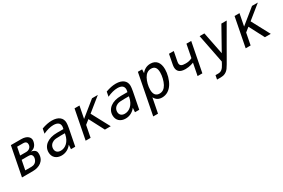

<svg xmlns="http://www.w3.org/2000/svg" viewBox="103 -1740 4609 3128"><g transform="rotate(-30 2408.0 -176.0)"><path d="M58.6 0H260.3C385.7 0 490.7 -62 490.7 -194.8C490.7 -237.3 480 -275.9 395.5 -293C458.5 -301.3 501 -344.2 514.2 -416.5C515.6 -424.3 516.6 -432.1 516.6 -439.9C516.6 -493.2 469.7 -546.9 358.9 -546.9H165ZM211.4 -324.7 240.7 -473.6H351.6C408.7 -473.6 421.9 -444.3 421.9 -414.1C421.9 -359.4 377.9 -324.7 322.8 -324.7ZM162.6 -73.2 197.3 -251.5H315.9C357.4 -251.5 372.6 -243.2 381.8 -232.4C391.1 -221.7 395.5 -206.5 395.5 -189.9C395.5 -179.2 393.6 -167 389.6 -153.8C371.6 -94.7 324.2 -73.2 279.3 -73.2Z M799.3 14.2C875.5 14.2 939.5 -21 985.8 -81.1L980 0H1060.1L1121.1 -312C1128.9 -353 1132.8 -387.7 1132.8 -409.7C1132.8 -502.9 1062 -560.1 940.4 -560.1C882.8 -560.1 820.3 -547.4 750 -522L732.9 -434.1C805.2 -467.3 869.6 -483.9 926.8 -483.9C1002.4 -483.9 1044.9 -454.6 1044.9 -394C1044.9 -387.7 1044.4 -380.9 1043 -375L1037.1 -345.2H917C745.1 -345.2 637.2 -260.3 637.2 -138.2C637.2 -43.9 701.7 14.2 799.3 14.2ZM827.1 -61C765.6 -61 731 -95.7 731 -149.9C731 -200.2 760.3 -239.7 804.2 -258.8C832 -271 867.2 -274.9 939.9 -274.9H1023.9L1020 -254.9C995.6 -130.9 914.6 -61 827.1 -61Z M1256.3 0H1349.1L1391.6 -219.2L1470.7 -282.2L1618.2 0H1728L1545.4 -340.8L1800.8 -546.9H1691.4L1411.1 -319.8L1455.6 -546.9H1362.8Z M2003.4 14.2C2079.6 14.2 2143.6 -21 2189.9 -81.1L2184.1 0H2264.2L2325.2 -312C2333 -353 2336.9 -387.7 2336.9 -409.7C2336.9 -502.9 2266.1 -560.1 2144.5 -560.1C2086.9 -560.1 2024.4 -547.4 1954.1 -522L1937 -434.1C2009.3 -467.3 2073.7 -483.9 2130.9 -483.9C2206.5 -483.9 2249 -454.6 2249 -394C2249 -387.7 2248.5 -380.9 2247.1 -375L2241.2 -345.2H2121.1C1949.2 -345.2 1841.3 -260.3 1841.3 -138.2C1841.3 -43.9 1905.8 14.2 2003.4 14.2ZM2031.2 -61C1969.7 -61 1935.1 -95.7 1935.1 -149.9C1935.1 -200.2 1964.4 -239.7 2008.3 -258.8C2036.1 -271 2071.3 -274.9 2144 -274.9H2228L2224.1 -254.9C2199.7 -130.9 2118.7 -61 2031.2 -61Z M2407.2 208H2497.1L2551.3 -68.8C2580.1 -12.7 2625.5 14.2 2690.4 14.2C2772 14.2 2839.4 -28.8 2886.2 -103C2931.6 -174.8 2959 -276.4 2959 -362.3C2959 -490.2 2898.4 -560.1 2794.4 -560.1C2728 -560.1 2670.9 -531.2 2630.4 -477.1L2634.3 -546.9H2554.2ZM2685.5 -62C2618.7 -62 2581.1 -104 2581.1 -193.8C2581.1 -258.8 2600.6 -339.8 2632.3 -396.5C2663.1 -451.7 2704.6 -483.9 2764.2 -483.9C2831.5 -483.9 2864.3 -442.9 2864.3 -356.4C2864.3 -289.1 2844.7 -205.6 2813 -147.5C2782.2 -91.3 2741.2 -62 2685.5 -62Z M3361.8 0H3451.7L3558.1 -547.9H3468.3L3420.9 -303.2C3375 -279.3 3335.9 -274.4 3296.9 -274.4C3225.6 -274.4 3192.4 -290.5 3192.4 -341.3C3192.4 -349.6 3193.4 -358.9 3195.3 -368.7L3230 -547.9H3140.1L3105.5 -368.7C3101.6 -349.6 3099.6 -331.5 3099.6 -315.9C3099.6 -245.6 3140.1 -196.3 3250.5 -196.3C3332.5 -196.3 3395.5 -223.6 3406.2 -227.5Z M3607.9 208H3680.2C3739.3 208 3789.6 186 3828.1 134.8C3848.6 107.4 3878.9 54.7 3930.2 -35.2C3944.3 -60.1 3978.5 -120.1 4010.7 -175.8L4225.1 -546.9H4125L3889.2 -126L3805.2 -546.9H3715.8L3821.8 -8.8L3800.8 32.2C3765.1 101.6 3729 132.8 3674.8 132.8H3622.1Z M4266.6 0H4359.4L4401.9 -219.2L4481 -282.2L4628.4 0H4738.3L4555.7 -340.8L4811 -546.9H4701.7L4421.4 -319.8L4465.8 -546.9H4373Z"/></g></svg>

Font: Hack
Style: Oblique
Weight: 400
Italic angle: -12°
Monospace: yes
Designer: Christopher Simpkins
Foundry: Christopher Simpkins
Version: Version 2.010